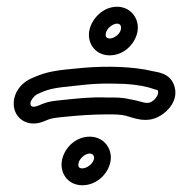

<svg xmlns="http://www.w3.org/2000/svg" viewBox="-20 -606 559 569"><path d="M109 -246 124 -252C134 -256 152 -258 174 -260C213 -264 256 -267 296 -267C321 -267 337 -267 353 -263C373 -258 414 -238 455 -263C476 -275 513 -310 495 -356C481 -391 444 -392 433 -395C376 -409 296 -411 227 -405C181 -400 134 -399 90 -381L76 -375C59 -368 43 -356 33 -340C13 -309 17 -268 47 -249C65 -238 86 -237 109 -246ZM91 -292C80 -288 76 -290 74 -291C72 -292 66 -299 75 -312C80 -320 87 -326 95 -329L109 -335C140 -348 184 -349 232 -355C263 -358 292 -359 323 -358C361 -358 393 -354 420 -347C438 -341 447 -339 447 -339C453 -330 443 -313 430 -305C414 -295 402 -306 364 -312C340 -318 320 -317 297 -317C251 -319 207 -314 169 -310C151 -308 127 -307 106 -298ZM246 -521C235 -481 261 -442 305 -442C346 -442 377 -473 386 -506C397 -545 371 -586 327 -586C286 -586 255 -553 246 -521ZM294 -509C297 -522 314 -536 327 -536C335 -536 341 -530 338 -518C335 -505 319 -492 305 -492C296 -492 291 -497 294 -509ZM165 -137C154 -97 179 -57 224 -57C265 -57 297 -88 306 -121C317 -160 291 -201 246 -201C205 -201 174 -170 165 -137ZM213 -124C217 -137 232 -151 246 -151C255 -151 261 -144 258 -133C255 -121 238 -107 224 -107C215 -107 210 -111 213 -124Z"/></svg>

Font: Dictator
Style: Stencil
Weight: 500
Version: Version MIL.1277